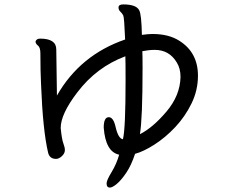

<svg xmlns="http://www.w3.org/2000/svg" viewBox="-20 -776 1040 870"><path d="M614 -168Q626 -238 626 -469Q626 -523 625 -544Q655 -550 681 -550Q747 -550 781 -493Q798 -466 798 -427Q796 -343 734 -270Q672 -197 614 -168ZM478 74Q489 74 509 57.5Q529 41 552 7Q575 -27 592 -79Q630 -89 680 -121Q730 -153 774.5 -200.5Q819 -248 848 -307.5Q877 -367 877 -433Q877 -538 793 -591Q745 -622 671 -622Q652 -622 623 -618Q621 -711 611 -729Q598 -756 538 -756Q517 -756 517 -742Q517 -731 525.5 -723Q534 -715 538.5 -706Q543 -697 547 -597Q343 -527 238 -343L235 -552Q235 -601 162 -601Q145 -601 141 -588Q141 -578 152 -569.5Q163 -561 163 -534Q163 -453 166 -394Q174 -186 198 -84Q205 -56 234 -56Q247 -56 260.5 -68.5Q274 -81 274 -96Q274 -108 267 -126.5Q260 -145 255 -196Q255 -259 330 -357Q417 -472 548 -521Q549 -501 549 -411Q549 -192 537 -145Q516 -148 504 -200Q494 -245 473 -245Q450 -245 450 -198Q458 -88 520 -75Q508 -33 485.5 4Q463 41 463 55Q463 74 478 74Z"/></svg>

Font: LXGW WenKai Mono TC
Style: Bold
Weight: 700
Designer: LXGW / Fontworks Inc.
Foundry: LXGW / Fontworks Inc.
Version: Version 1.330